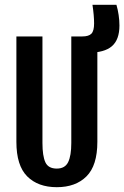

<svg xmlns="http://www.w3.org/2000/svg" viewBox="-20 -778 521 806"><path d="M158.2 -625V-177.6Q158.2 -123.5 170.4 -96.9Q182.6 -70.3 218.4 -70.3Q252.8 -70.3 266.1 -97.4Q279.3 -124.5 279.3 -177.6V-625H388.7V-182.6Q388.7 -83 343 -37.6Q297.4 7.8 218.5 7.8Q139.6 7.8 94.2 -37.6Q48.8 -83 48.8 -182.6V-625ZM285.2 -625H325.2Q352.5 -625 363.8 -636.7Q375 -648.4 375 -679.7Q375 -711.9 368.2 -757.8H468.8Q474.6 -738.3 478 -715.3Q481.4 -692.4 481.4 -670.9Q481.4 -611.3 449.7 -584Q418 -556.6 349.6 -556.6H285.2Z"/></svg>

Font: Sudo Var
Style: Regular
Weight: 400
Monospace: yes
Designer: Jens Kutilek
Foundry: Jens Kutilek
Version: Version 0.065;FEAKit 1.0